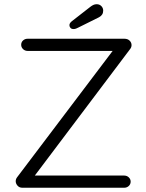

<svg xmlns="http://www.w3.org/2000/svg" viewBox="-20 -882 684 902"><path d="M109.8 -700H564.5Q579.8 -700 588.9 -691.1Q598 -682.2 598 -670.2Q598 -660.2 591.5 -651.8L137.2 -48.8L135 -57.2H563.5Q576 -57.2 584.9 -48.9Q593.8 -40.5 593.8 -28.8Q593.8 -16.5 584.9 -8.2Q576 0 563.5 0H84.8Q70.8 0 62.2 -9.9Q53.8 -19.8 53.8 -30.5Q53.8 -40.5 60.2 -49L512.5 -647.2L519.2 -642.8H109.8Q97.2 -642.8 88.4 -651.2Q79.5 -659.8 79.5 -671.5Q79.5 -684 88.4 -692Q97.2 -700 109.8 -700ZM325.8 -745.5Q315.8 -745.5 311 -751Q306.2 -756.5 306.2 -763.5Q306.2 -769 309 -773.2Q311.8 -777.5 316.5 -781.5L405.5 -850.8Q411.2 -855.2 418.5 -858.8Q425.8 -862.2 434.2 -862.2Q447.5 -862.2 456.1 -853.4Q464.8 -844.5 464.8 -832Q464.8 -821.5 459.8 -813.8Q454.8 -806 445 -800.8L347.2 -752.2Q342.8 -749.8 337.1 -747.6Q331.5 -745.5 325.8 -745.5Z"/></svg>

Font: Quicksand Variable Light
Style: Regular
Weight: 300
Designer: Andrew Paglinawan
Foundry: Andrew Paglinawan
Version: Version 3.004